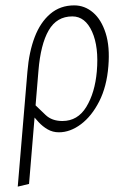

<svg xmlns="http://www.w3.org/2000/svg" viewBox="-20 -479 468 714"><path d="M46 215 82 -213Q88 -286 109 -341Q130 -396 167 -427.5Q204 -459 256 -459Q295 -459 326 -432.5Q357 -406 373 -355.5Q389 -305 383 -233Q377 -157 349 -102Q321 -47 281 -17Q241 13 199 13Q176 13 157 2Q138 -9 123 -25.5Q108 -42 96 -56L100 -99Q126 -74 149.5 -51.5Q173 -29 212 -29Q269 -29 301 -81.5Q333 -134 340 -213Q348 -304 322.5 -361Q297 -418 249 -418Q191 -418 161 -366Q131 -314 123 -216L88 205Z"/></svg>

Font: Ancizar Sans Thin
Style: Italic
Weight: 100
Italic angle: -4°
Designer: Cesar Puertas, Viviana Monsalve, Julian Moncada, Julian Prieto, Jose Castro, Mariel Hernandez, Felipe Aragon, Sara Alarc
Version: Version 8.100